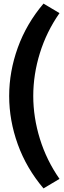

<svg xmlns="http://www.w3.org/2000/svg" viewBox="-20 -908 356 1068"><path d="M311 -835Q239 -732 202 -613Q165 -494 165 -374Q165 -255 202 -135.5Q239 -16 311 87L222 140Q127 28 79 -105Q31 -238 31 -374Q31 -510 79 -643Q127 -776 222 -888Z"/></svg>

Font: Bitter Pro
Style: Bold
Weight: 700
Designer: Sol Matas, and Bitter project Authors
Foundry: Sol Matas
Version: Version 1.010